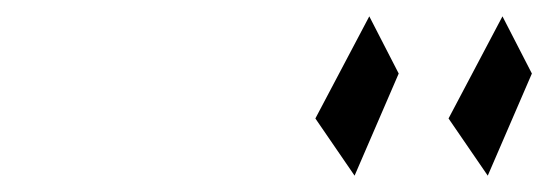

<svg xmlns="http://www.w3.org/2000/svg" viewBox="-20 -901 671 235"><path d="M366 -756 414 -686 468 -811 432 -881ZM529 -756 577 -686 631 -811 595 -881Z"/></svg>

Font: bitstorm
Style: maxextobl
Weight: 400
Version: Version 0.2